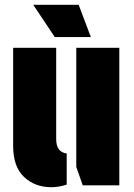

<svg xmlns="http://www.w3.org/2000/svg" viewBox="-20 -775 559 803"><path d="M259 -133V-3Q226 8 195 8Q126 8 80.5 -35Q35 -78 35 -164V-575H215V-193Q215 -139 259 -133ZM299 -77V-575H479V0H326ZM360 -620H209L119 -755H309Z"/></svg>

Font: Protest Guerrilla
Style: Regular
Weight: 400
Designer: Octavio Pardo
Foundry: Ashler Design
Version: Version 2.005; ttfautohint (v1.8.4.7-5d5b)